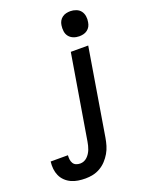

<svg xmlns="http://www.w3.org/2000/svg" viewBox="-241 -839 891 1150"><g transform="rotate(-20 205.0 -263.5)"><path d="M100 223Q76 223 53 219.5Q30 216 9.5 206.5Q-11 197 -27 181.5Q-43 166 -52 146Q-61 126 -63.5 103Q-66 80 -63 56H47Q46 70 47.5 83Q49 96 55.5 107Q62 118 74 123Q86 128 100 128Q112 128 123.5 123.5Q135 119 144.5 110Q154 101 161 90Q168 79 172.5 67.5Q177 56 180 44Q183 32 185 20L275 -520H386L294 35Q290 59 283 82.5Q276 106 263.5 127.5Q251 149 233.5 168Q216 187 193.5 200Q171 213 147 218Q123 223 100 223ZM355 -590Q336 -590 318.5 -597Q301 -604 290 -618Q279 -632 276.5 -651Q274 -670 277 -689Q279 -703 285.5 -715Q292 -727 303.5 -735.5Q315 -744 328.5 -747Q342 -750 355 -750Q374 -750 392 -743Q410 -736 420.5 -722Q431 -708 434 -689Q437 -670 433 -651Q431 -637 424.5 -625Q418 -613 406.5 -604.5Q395 -596 381.5 -593Q368 -590 355 -590Z"/></g></svg>

Font: Iosevka QP
Style: Bold Italic
Weight: 700
Italic angle: -9°
Designer: Belleve Invis
Foundry: Belleve Invis
Version: Version 20.0.0; ttfautohint (v1.8.4)